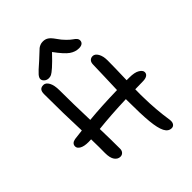

<svg xmlns="http://www.w3.org/2000/svg" viewBox="-285 -1121 1289 1289"><g transform="rotate(-45 359.5 -476.0)"><path d="M221.2 -784.2Q202.1 -784.2 189 -795.7Q175.8 -807.1 175.8 -821.8Q175.8 -834 189.7 -850.6Q203.6 -867.2 256.8 -913.1Q272.5 -926.8 292.7 -946.5Q313 -966.3 320.1 -971.9Q327.1 -977.5 339.1 -982.7Q351.1 -987.8 366.2 -987.8Q388.7 -987.8 405.3 -976.8Q421.9 -965.8 441.9 -937Q462.4 -906.7 484.4 -885Q506.3 -863.3 519 -855Q531.7 -846.7 540.3 -837.2Q548.8 -827.6 548.8 -815.9Q548.8 -800.3 537.6 -791.7Q526.4 -783.2 505.9 -783.2Q471.2 -783.2 439.9 -805.2Q408.7 -827.1 359.9 -894Q313 -844.2 284.9 -819.6Q256.8 -794.9 245.4 -789.6Q233.9 -784.2 221.2 -784.2ZM188 -71.8Q164.1 -71.8 147.9 -94Q131.8 -116.2 131.8 -163.1Q132.8 -210 130.9 -293.9Q122.1 -293 106 -293Q64.9 -293 43 -305.4Q21 -317.9 21 -335.9Q21 -364.7 56.2 -371.1Q126 -379.9 128.9 -379.9Q122.1 -546.4 122.1 -731Q122.1 -755.9 131.6 -767.3Q141.1 -778.8 162.1 -778.8Q184.1 -778.8 199 -752Q213.9 -725.1 213.9 -675.8Q213.9 -554.7 219.2 -390.1Q335 -401.4 487.8 -404.8Q488.8 -446.8 491.9 -526.6Q495.1 -606.4 495.1 -637.2Q495.1 -659.7 505.6 -670.9Q516.1 -682.1 533.2 -682.1Q554.2 -682.1 569.1 -656.7Q584 -631.3 584 -589.8Q584 -529.8 580.1 -405.8H605Q655.8 -405.8 680.4 -390.6Q705.1 -375.5 705.1 -357.9Q705.1 -341.3 690.9 -332.3Q676.8 -323.2 650.9 -323.2Q612.3 -323.2 578.1 -321.8Q578.1 -312.5 577.9 -296.6Q577.6 -280.8 577.6 -268.8Q577.6 -256.8 578.1 -247.1Q579.6 -127 597.2 -13.2Q600.1 10.3 591.3 23.2Q582.5 36.1 566.9 36.1Q535.6 36.1 518.3 2.4Q501 -31.2 493.9 -103.5Q486.8 -175.8 486.8 -305.2V-319.8Q340.8 -314.9 221.2 -301.8Q224.1 -201.2 224.1 -111.8Q224.1 -93.8 213.9 -82.8Q203.6 -71.8 188 -71.8Z"/></g></svg>

Font: Shantell Sans Irregular Bouncy
Style: Regular
Weight: 400
Designer: Stephen Nixon, Anya Danilova, Shantell Martin
Foundry: Arrow Type
Version: Version 1.006;[9816181b4]